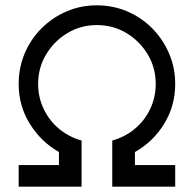

<svg xmlns="http://www.w3.org/2000/svg" viewBox="-20 -700 727 720"><path d="M50 0V-81H201V-130Q134 -168 92 -235.5Q50 -303 50 -385Q50 -446 72.5 -499.5Q95 -553 135.5 -593.5Q176 -634 229 -657Q282 -680 343 -680Q404 -680 457.5 -657Q511 -634 551 -593.5Q591 -553 614 -499.5Q637 -446 637 -385Q637 -303 595.5 -235.5Q554 -168 486 -130V-81H637V0H401V-173Q448 -186 485 -216.5Q522 -247 543 -291Q564 -335 564 -385Q564 -446 534 -496Q504 -546 454 -576Q404 -606 343 -606Q283 -606 233 -576Q183 -546 153 -496Q123 -446 123 -385Q123 -335 144 -291Q165 -247 202 -216.5Q239 -186 286 -173V0Z"/></svg>

Font: Atkinson Hyperlegible
Style: Regular
Weight: 400
Designer: Elliott Scott, Megan Eiswerth, Linus Boman, Theodore Petrosky
Foundry: Braille Institute
Version: Version 1.006; ttfautohint (v1.8.3)